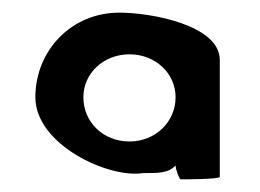

<svg xmlns="http://www.w3.org/2000/svg" viewBox="-20 -788 412 304"><path d="M36 -634C36 -559 152 -505 207 -514C228 -514 246 -513 258 -526C258 -520 264 -504 266 -504C269 -504 328 -504 328 -508V-693C328 -748 220 -768 169 -768C93 -768 36 -708 36 -634ZM112 -634C112 -672 144 -702 185 -702C226 -702 258 -672 258 -634C258 -595 226 -564 185 -564C143 -564 112 -595 112 -634Z"/></svg>

Font: Ampere
Style: SC
Weight: 400
Version: Version 1